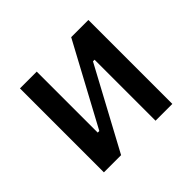

<svg xmlns="http://www.w3.org/2000/svg" viewBox="-126 -678 837 837"><g transform="rotate(-45 293.0 -259.0)"><path d="M82 0V-517.6H185.5V-141.6H195.3L397.9 -517.6H503.9V0H400.4V-376H390.6L188 0Z"/></g></svg>

Font: CaskaydiaMono NF
Style: Regular
Weight: 400
Designer: Aaron Bell
Foundry: Saja Typeworks
Version: Version 2111.001; ttfautohint (v1.8.4);Nerd Fonts 3.1.1